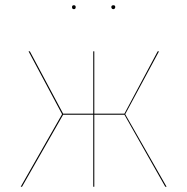

<svg xmlns="http://www.w3.org/2000/svg" viewBox="-20 -713 715 733"><path d="M458 -277 616 0H611L455 -275H340V0H336V-275H221L64 0H59L217 -277L89 -517H94L221 -279H336V-517H340V-279H455L582 -517H587ZM269 -686Q269 -678 262 -678Q255 -678 255 -686Q255 -693 262 -693Q269 -693 269 -686ZM420 -686Q420 -683 418 -680.5Q416 -678 413 -678Q409 -678 407 -680.5Q405 -683 405 -686Q405 -693 413 -693Q420 -693 420 -686Z"/></svg>

Font: FiraGO Four
Style: Regular
Weight: 100
Designer: bBox Type
Foundry: bBox Type GmbH
Version: Version 1.001